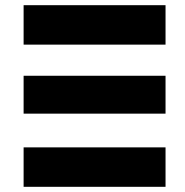

<svg xmlns="http://www.w3.org/2000/svg" viewBox="-20 -720 712 740"><path d="M71 -282H618V-428H71ZM71 -548H618V-700H71ZM71 -152H618V0H71Z"/></svg>

Font: Montserrat-Alt1 ExtBd
Style: Regular
Weight: 800
Designer: Differentunic
Foundry: Differentunic
Version: Version 7.222